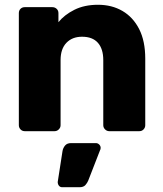

<svg xmlns="http://www.w3.org/2000/svg" viewBox="-20 -550 683 805"><path d="M84 0Q73 0 66 -7.5Q59 -15 59 -25V-495Q59 -506 66 -513Q73 -520 84 -520H199Q210 -520 217.5 -513Q225 -506 225 -495V-457Q250 -488 292 -509Q334 -530 391 -530Q449 -530 493.5 -504Q538 -478 563.5 -428Q589 -378 589 -304V-25Q589 -15 582 -7.5Q575 0 564 0H438Q428 0 420.5 -7.5Q413 -15 413 -25V-298Q413 -345 390.5 -370.5Q368 -396 324 -396Q283 -396 258.5 -370.5Q234 -345 234 -298V-25Q234 -15 226.5 -7.5Q219 0 209 0ZM241 235Q232 235 227 228.5Q222 222 222 213L242 84Q244 71 252.5 60.5Q261 50 278 50H382Q390 50 396 56Q402 62 402 70Q402 76 399 81L350 207Q346 217 338 226Q330 235 313 235Z"/></svg>

Font: DVN-Rubik
Style: Bold
Weight: 700
Designer: Hubert and Fischer
Foundry: Hubert & Fischer
Version: Version 2.102